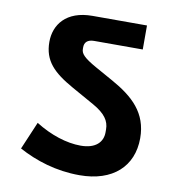

<svg xmlns="http://www.w3.org/2000/svg" viewBox="-78 -768 755 819"><g transform="rotate(10 300.0 -358.5)"><path d="M320 -19C464 -19 548 -97 548 -219C548 -329 481 -389 388 -441L311 -484C254 -516 241 -532 241 -552V-559C241 -580 253 -594 283 -594H493V-698H257C143 -698 95 -631 95 -557C95 -475 140 -431 227 -382L325 -327C378 -297 398 -268 398 -231V-218C398 -177 369 -144 303 -144C242 -144 171 -167 106 -208L55 -88C129 -48 218 -19 320 -19Z"/></g></svg>

Font: IBM Plex Devanagari
Style: Bold
Weight: 700
Designer: Mike Abbink, Paul van der Laan, Pieter van Rosmalen, Erin McLaughlin
Foundry: Bold Monday
Version: Version 1.0